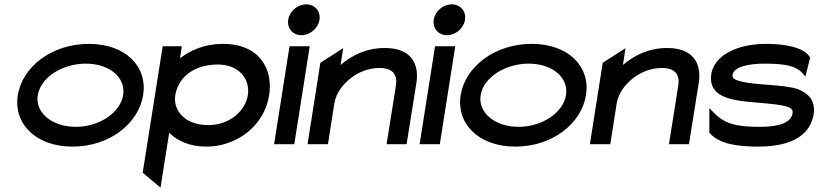

<svg xmlns="http://www.w3.org/2000/svg" viewBox="-20 -664 3768 884"><path d="M62 -226C41 -95 144 11 314 11C484 11 618 -95 639 -226C660 -357 559 -462 389 -462C219 -462 83 -357 62 -226ZM154 -226C167 -307 266 -371 375 -371C484 -371 560 -307 547 -226C534 -145 437 -80 329 -80C220 -80 141 -145 154 -226Z M637 131 719 200 759 -53C795 -17 850 11 931 11C1069 11 1197 -84 1219 -225C1238 -343 1178 -462 1006 -462C924 -462 859 -434 809 -396L817 -451H729ZM787 -225C800 -308 873 -367 983 -367C1079 -367 1133 -301 1121 -225C1110 -156 1040 -88 939 -88C831 -88 776 -156 787 -225Z M1307 -573C1301 -533 1329 -502 1368 -502C1407 -502 1445 -533 1451 -573C1457 -613 1429 -644 1390 -644C1351 -644 1313 -613 1307 -573ZM1242 0H1335L1406 -451H1313Z M1396 0H1490L1519 -186C1527 -237 1560 -277 1596 -305C1629 -330 1673 -351 1728 -351C1788 -351 1811 -320 1803 -271L1760 0H1852L1897 -281C1912 -376 1868 -443 1752 -443C1666 -443 1600 -409 1548 -365L1560 -442L1455 -375Z M1977 -573C1971 -533 1999 -502 2038 -502C2077 -502 2115 -533 2121 -573C2127 -613 2099 -644 2060 -644C2021 -644 1983 -613 1977 -573ZM1912 0H2005L2076 -451H1983Z M2101 -226C2080 -95 2183 11 2353 11C2523 11 2657 -95 2678 -226C2699 -357 2598 -462 2428 -462C2258 -462 2122 -357 2101 -226ZM2193 -226C2206 -307 2305 -371 2414 -371C2523 -371 2599 -307 2586 -226C2573 -145 2476 -80 2368 -80C2259 -80 2180 -145 2193 -226Z M2696 0H2790L2819 -186C2827 -237 2860 -277 2896 -305C2929 -330 2973 -351 3028 -351C3088 -351 3111 -320 3103 -271L3060 0H3152L3197 -281C3212 -376 3168 -443 3052 -443C2966 -443 2900 -409 2848 -365L2860 -442L2755 -375Z M3255 -324C3242 -239 3307 -212 3387 -200C3454 -190 3541 -189 3597 -175C3621 -168 3632 -161 3629 -142C3622 -99 3568 -80 3478 -80C3368 -80 3315 -94 3265 -147L3246 -166V-53L3248 -51C3292 0 3379 11 3471 11C3646 11 3713 -57 3726 -137C3736 -203 3700 -235 3655 -253C3585 -277 3463 -270 3388 -290C3363 -297 3350 -303 3353 -320C3359 -355 3420 -371 3502 -371C3602 -371 3648 -358 3676 -326L3688 -311L3710 -398L3709 -401C3680 -447 3593 -462 3508 -462C3359 -462 3267 -400 3255 -324Z"/></svg>

Font: Charger Pro
Style: ExBdSuExtObl
Weight: 400
Designer: Jasper
Foundry: Cannot Into Space Fonts
Version: Version 1.09